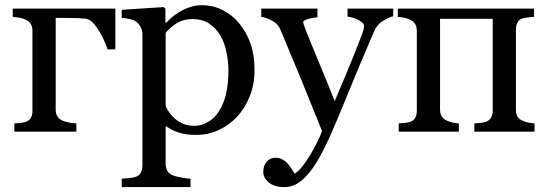

<svg xmlns="http://www.w3.org/2000/svg" viewBox="-20 -515 2145 751"><path d="M278.8 0H36.1V-32.2Q47.4 -33.2 59.3 -34.2Q71.3 -35.2 80.1 -38.1Q93.8 -42.5 100.3 -53.5Q106.9 -64.5 106.9 -82V-394.5Q106.9 -410.6 100.1 -421.6Q93.3 -432.6 79.6 -438.5Q66.9 -444.3 53.2 -446.3Q39.6 -448.2 29.8 -449.2V-481.4H431.2V-321.8H400.9Q397.5 -332.5 388.7 -353Q379.9 -373.5 368.7 -391.6Q357.4 -411.1 344 -425.5Q330.6 -439.9 315.9 -441.9Q302.2 -443.4 282.7 -444.1Q263.2 -444.8 249.5 -444.8H197.8V-86.9Q197.8 -70.3 204.6 -59.6Q211.4 -48.8 225.1 -43Q235.8 -38.1 250.7 -35.6Q265.6 -33.2 278.8 -32.2Z M915 -424.3Q943.8 -390.1 959.7 -345Q975.6 -299.8 975.6 -241.7Q975.6 -184.6 956.5 -137.5Q937.5 -90.3 906.2 -57.1Q873.5 -23.4 833.5 -5.4Q793.5 12.7 748.5 12.7Q705.1 12.7 677.2 2.9Q649.4 -6.8 631.8 -20H627.9V124.5Q627.9 142.1 634.8 153.8Q641.6 165.5 655.8 170.9Q667.5 175.3 689.2 179.4Q710.9 183.6 725.1 184.1V216.8H456.1V184.1Q471.2 183.1 485.4 181.6Q499.5 180.2 510.7 176.8Q525.4 171.9 531.2 159.7Q537.1 147.5 537.1 130.9V-381.3Q537.1 -396 529.8 -409.7Q522.5 -423.3 510.7 -431.6Q502 -437.5 486.3 -440.7Q470.7 -443.8 456.1 -444.8V-476.6L620.1 -487.3L627 -481.4V-427.2L630.9 -426.3Q656.2 -455.6 693.8 -475.1Q731.4 -494.6 768.6 -494.6Q813.5 -494.6 850.8 -475.6Q888.2 -456.5 915 -424.3ZM835.4 -78.1Q855 -108.4 864.3 -148.4Q873.5 -188.5 873.5 -237.8Q873.5 -273.9 865.7 -311.5Q857.9 -349.1 841.3 -377Q824.7 -405.3 797.9 -422.9Q771 -440.4 733.4 -440.4Q697.3 -440.4 671.9 -424.6Q646.5 -408.7 627.9 -386.7V-102.1Q632.3 -88.9 642.3 -74.7Q652.3 -60.5 664.6 -50.3Q679.7 -38.1 697.3 -30.5Q714.8 -22.9 740.2 -22.9Q767.6 -22.9 793 -37.4Q818.4 -51.8 835.4 -78.1Z M1009.8 157.2Q1009.8 132.8 1023.2 117.4Q1036.6 102.1 1056.6 102.1Q1072.3 102.1 1083.5 107.9Q1094.7 113.8 1103.5 123Q1110.8 130.4 1119.1 143.1Q1127.4 155.8 1132.3 164.1Q1156.7 150.9 1190.7 95.2Q1224.6 39.6 1239.7 -2.4Q1193.4 -118.2 1155.8 -209.5Q1118.2 -300.8 1077.1 -398.4Q1067.9 -420.9 1045.9 -433.3Q1023.9 -445.8 1002 -449.2V-481.4H1221.7V-447.3Q1207 -446.8 1186.5 -441.2Q1166 -435.5 1166 -428.2Q1166 -425.3 1168.2 -418.5Q1170.4 -411.6 1173.3 -404.3Q1191.9 -356 1230 -264.9Q1268.1 -173.8 1289.1 -119.1Q1311 -171.4 1334.7 -227.3Q1358.4 -283.2 1387.7 -359.4Q1391.1 -368.7 1397.5 -385Q1403.8 -401.4 1403.8 -413.1Q1403.8 -425.8 1381.6 -436.8Q1359.4 -447.8 1339.4 -450.2V-481.4H1518.1V-451.2Q1503.4 -448.7 1479.5 -434.3Q1455.6 -419.9 1443.8 -393.6Q1385.7 -258.8 1340.6 -147.9Q1295.4 -37.1 1272 15.1Q1241.2 83.5 1217 121.8Q1192.9 160.2 1169.9 182.1Q1147.5 202.6 1129.2 209.7Q1110.8 216.8 1091.3 216.8Q1053.2 216.8 1031.5 198.7Q1009.8 180.7 1009.8 157.2Z M2070.8 0H1835.4V-32.2Q1846.7 -33.2 1858.4 -34.2Q1870.1 -35.2 1878.9 -38.1Q1892.6 -42.5 1899.9 -53.5Q1907.2 -64.5 1907.2 -82V-441.4H1701.2V-86.9Q1701.2 -70.3 1708 -59.6Q1714.8 -48.8 1728.5 -43Q1738.8 -38.1 1750.5 -35.6Q1762.2 -33.2 1774.9 -32.2V0H1539.6V-32.2Q1550.8 -33.2 1562.7 -34.2Q1574.7 -35.2 1583.5 -38.1Q1597.2 -42.5 1603.8 -53.5Q1610.4 -64.5 1610.4 -82V-394.5Q1610.4 -410.6 1603.5 -421.6Q1596.7 -432.6 1583 -438.5Q1570.3 -444.3 1558.3 -446.3Q1546.4 -448.2 1536.1 -449.2V-481.4H2068.8V-449.2Q2054.7 -448.2 2044.2 -446.8Q2033.7 -445.3 2024.9 -443.4Q2011.2 -439.5 2004.6 -428Q1998 -416.5 1998 -399.4V-86.9Q1998 -69.8 2003.9 -59.3Q2009.8 -48.8 2023.9 -43Q2034.2 -38.1 2046.1 -35.6Q2058.1 -33.2 2070.8 -32.2Z"/></svg>

Font: UniBurma_GGSerif
Style: Book
Weight: 400
Designer: Victor San Kho Lin (for Burmese only and related typography optimization with it)
Foundry: http://www.unimm.org
Version: 2.0